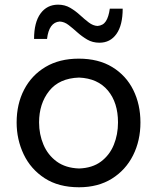

<svg xmlns="http://www.w3.org/2000/svg" viewBox="-20 -791 673 823"><path d="M318.8 11.7Q231 11.7 171.4 -27.1Q111.8 -65.9 81.5 -129.4Q51.3 -192.9 51.3 -266.1Q51.3 -345.2 83.5 -407Q115.7 -468.8 175.3 -504.2Q234.9 -539.6 317.4 -539.6Q402.3 -539.6 461.4 -503.4Q520.5 -467.3 551.3 -405.3Q582 -343.3 582 -266.1Q582 -188 550.3 -125Q518.6 -62 459.5 -25.1Q400.4 11.7 318.8 11.7ZM318.8 -68.8Q376 -70.8 412.8 -98.4Q449.7 -126 467.8 -170.2Q485.8 -214.4 485.8 -266.1Q485.8 -351.1 442.4 -403.1Q398.9 -455.1 318.8 -458.5Q233.9 -455.6 190.7 -401.1Q147.5 -346.7 147.5 -266.1Q147.5 -215.3 166.3 -170.9Q185.1 -126.5 223.1 -98.6Q261.2 -70.8 318.8 -68.8ZM406.2 -607.9Q377 -607.9 354 -621.3Q331.1 -634.8 311.5 -652.3Q292 -669.9 273.9 -683.8Q255.9 -697.8 235.8 -698.7Q189.9 -695.3 181.6 -624H126Q126 -695.3 153.8 -733.2Q181.6 -771 229 -771Q257.8 -771 280.8 -757.6Q303.7 -744.1 323 -726.3Q342.3 -708.5 360.6 -694.6Q378.9 -680.7 397.9 -679.7Q421.9 -681.6 433.8 -700Q445.8 -718.3 450.7 -753.9H505.9Q505.9 -683.1 479.2 -645.5Q452.6 -607.9 406.2 -607.9Z"/></svg>

Font: Pinar-FD Medium
Style: Regular
Weight: 500
Designer: Amin Abedi
Version: Version 3.000